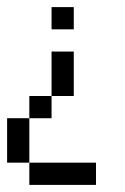

<svg xmlns="http://www.w3.org/2000/svg" viewBox="-20 -395 352 540"><path d="M125 -312.5V-375H187.5V-312.5ZM125 -187.5V-250H187.5V-187.5ZM125 -125V-187.5H187.5V-125ZM62.5 -62.5V-125H125V-62.5ZM0 0V-62.5H62.5V0ZM0 62.5V0H62.5V62.5ZM62.5 125V62.5H125V125ZM125 125V62.5H187.5V125ZM187.5 125V62.5H250V125Z"/></svg>

Font: AprilSans
Style: Regular
Weight: 400
Designer: typesprite
Version: Version 1.001;PS 001.001;hotconv 1.0.88;makeotf.lib2.5.64775